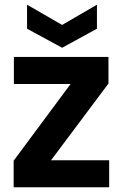

<svg xmlns="http://www.w3.org/2000/svg" viewBox="-20 -796 523 816"><path d="M441 -554V-441L197 -115H444V0H38V-113L280 -439H39V-554ZM244 -690 392 -776V-674L244 -593L95 -674V-776Z"/></svg>

Font: SVN-Poppins SemiBold
Style: Regular
Weight: 600
Designer: Ninad Kale (Devanagari), Jonny Pinhorn (Latin)
Foundry: Indian Type Foundry
Version: Version 3.002 2017